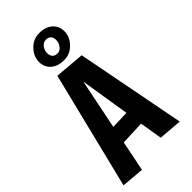

<svg xmlns="http://www.w3.org/2000/svg" viewBox="-302 -1009 1120 1120"><g transform="rotate(-45 258.0 -449.0)"><path d="M353 -10 330 -149 181 -143 143 45 3 33 182 -692 367 -676 498 2ZM265 -561 202 -250 314 -254ZM233 -828Q233 -806 244 -794.5Q255 -783 275.5 -783Q296 -783 310.5 -802.5Q325 -822 325 -844Q325 -866 314 -877Q303 -888 282.5 -888Q262 -888 247.5 -869Q233 -850 233 -828ZM395 -846Q395 -802 360 -765Q325 -728 274.5 -728Q224 -728 193.5 -754.5Q163 -781 163 -825Q163 -869 198 -906Q233 -943 283.5 -943Q334 -943 364.5 -916.5Q395 -890 395 -846Z"/></g></svg>

Font: Boogaloo
Style: Regular
Weight: 400
Designer: John Vargas Beltran
Foundry: John Vargas Beltran
Version: Version 1.002